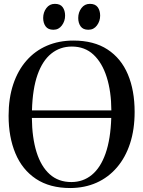

<svg xmlns="http://www.w3.org/2000/svg" viewBox="-20 -962 742 994"><path d="M344 11.5Q237.5 11.5 166.2 -36Q95 -83.5 59.8 -168Q24.5 -252.5 24.5 -362.5Q24.5 -453.5 48.5 -525.5Q72.5 -597.5 117 -648.2Q161.5 -699 223.2 -725.5Q285 -752 360 -752Q466 -752 536.5 -706Q607 -660 642 -577Q677 -494 677 -382.5Q677 -291.5 653.2 -219Q629.5 -146.5 585.2 -95Q541 -43.5 480 -16.2Q419 11 344 11.5ZM349.5 -19.5Q410 -19.5 455.2 -56.5Q500.5 -93.5 526.5 -167.5Q552.5 -241.5 556 -351.5H145Q146 -249 169.2 -174.5Q192.5 -100 237.5 -59.8Q282.5 -19.5 349.5 -19.5ZM145.5 -390.5H556.5Q556 -488 532.5 -562.5Q509 -637 464 -679Q419 -721 352 -721Q291 -721 245.5 -684.5Q200 -648 174.2 -574.8Q148.5 -501.5 145.5 -390.5ZM256 -808Q229 -808 216.2 -825.5Q203.5 -843 203.5 -869Q203.5 -898 220 -920Q236.5 -942 263.5 -942H264.5Q292 -942 304.5 -924.8Q317 -907.5 317 -881Q317 -853 300.5 -830.5Q284 -808 257 -808ZM437 -808Q410 -808 397.5 -825.5Q385 -843 385 -869Q385 -898 401.5 -920Q418 -942 445 -942H446Q473 -942 485.8 -924.8Q498.5 -907.5 498.5 -881Q498.5 -853 482 -830.5Q465.5 -808 438 -808Z"/></svg>

Font: Merriweather 120pt
Style: Regular
Weight: 400
Version: Version 2.100